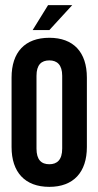

<svg xmlns="http://www.w3.org/2000/svg" viewBox="-20 -716 382 747"><path d="M167 -696 107 -599H172L261 -696ZM172 -569C77 -569 25 -513 25 -414V-144C25 -46 77 11 172 11C266 11 318 -46 318 -144V-414C318 -513 266 -569 172 -569ZM222 -138C222 -94 202 -77 172 -77C141 -77 122 -94 122 -138V-421C122 -464 141 -481 172 -481C202 -481 222 -464 222 -421Z"/></svg>

Font: Modon Arabic
Style: Bold
Weight: 700
Designer: Ahmedzaza
Foundry: Ahmedzaza
Version: Version 2.010